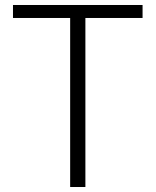

<svg xmlns="http://www.w3.org/2000/svg" viewBox="-20 -749 624 769"><path d="M261 0H322V-677H551V-729H32V-677H261Z"/></svg>

Font: Noto Sans KR Light
Style: Regular
Weight: 300
Designer: Ryoko NISHIZUKA 西塚涼子 (kana, bopomofo & ideographs); Paul D. Hunt (Latin, Greek & Cyrillic); Sandoll Communications 산돌커뮤니
Foundry: Adobe
Version: Version 2.004;hotconv 1.0.118;makeotfexe 2.5.65603